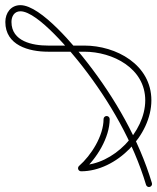

<svg xmlns="http://www.w3.org/2000/svg" viewBox="36 -652 615 752"><g transform="rotate(-90 344.0 -275.5)"><path d="M3.4 11.5C3.4 11.5 3.4 11.5 3.4 11.5C173.8 -39.5 335.7 -132.9 475.6 -241.7C533.3 -286.6 700.3 -422.5 700.3 -503.6C700.3 -541 669.7 -562.6 634.5 -562.6C543.1 -562.6 518 -470.8 518 -395.5C518 -348.2 518 -300.8 518 -253.4C518 -142.2 453.5 -14.6 327.5 -14.6C203.9 -14.6 73.6 -141 73.6 -265.9C73.6 -272.5 68.2 -277.9 61.6 -277.9C54.9 -277.9 49.6 -272.5 49.6 -265.9C49.6 -127.7 190.7 9.4 327.5 9.4C467.3 9.4 542 -128.5 542 -253.4C542 -300.8 542 -348.2 542 -395.5C542 -456.3 558.4 -538.6 634.5 -538.6C656.3 -538.6 676.3 -527.5 676.3 -503.6C676.3 -434.9 510 -298.9 460.9 -260.7C323.3 -153.7 164.1 -61.6 -3.4 -11.5C-9.8 -9.6 -13.4 -2.9 -11.5 3.4C-9.6 9.8 -2.9 13.4 3.4 11.5ZM53.7 -274.9C48.7 -270.6 48.2 -263 52.5 -258C98.8 -205.2 181.5 -153.9 254.1 -153.9C260.7 -153.9 266.1 -159.2 266.1 -165.9C266.1 -172.5 260.7 -177.9 254.1 -177.9C188.6 -177.9 112.2 -226.3 70.6 -273.8C66.2 -278.8 58.6 -279.3 53.7 -274.9Z"/></g></svg>

Font: FRB American Cursive Guidelines Light
Style: Italic
Weight: 300
Italic angle: -25°
Version: Version 2.0;Modular Font Editor K font №1